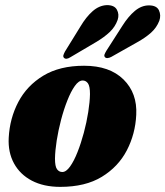

<svg xmlns="http://www.w3.org/2000/svg" viewBox="-20 -719 645 749"><path d="M308 -462.5Q407.5 -462.5 461.8 -409Q516 -355.5 511.5 -271Q508 -196.5 474.8 -132.5Q441.5 -68.5 377.2 -29.2Q313 10 215 10Q150.5 10 104.2 -14.2Q58 -38.5 34.5 -81.8Q11 -125 14 -181.5Q18 -257.5 51.5 -321.2Q85 -385 149 -423.8Q213 -462.5 308 -462.5ZM223 -48Q238 -48 253.2 -69.2Q268.5 -90.5 282.2 -125.2Q296 -160 307 -201Q318 -242 324.2 -281.8Q330.5 -321.5 331 -352Q331 -383 323 -394Q315 -405 302.5 -405Q287 -405 271.8 -383.5Q256.5 -362 242.8 -327.2Q229 -292.5 218.2 -251.5Q207.5 -210.5 201.2 -170.8Q195 -131 194.5 -100.5Q194.5 -69.5 202.5 -58.8Q210.5 -48 223 -48ZM294 -616Q316 -653 341.2 -675.2Q366.5 -697.5 396 -699Q426 -699.5 436 -681.2Q446 -663 439 -641.5Q429.5 -614.5 408.2 -594.2Q387 -574 355 -555L255 -496Q238 -485 229.5 -493.5Q225.5 -498 227.5 -504.2Q229.5 -510.5 233.5 -518ZM457.5 -618.5Q480.5 -655 506.2 -676.5Q532 -698 561 -698Q591 -698 600 -678.8Q609 -659.5 601.5 -638Q591 -611 569.2 -591.5Q547.5 -572 515 -554L414 -497Q406.5 -493 399.5 -492.5Q392.5 -492 389 -496.5Q385.5 -501 388 -507.2Q390.5 -513.5 395 -521Z"/></svg>

Font: Fraunces 144pt S050 Black
Style: Italic
Weight: 900
Italic angle: -16°
Version: Version 1.000; ttfautohint (v1.8.3)